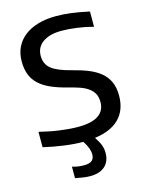

<svg xmlns="http://www.w3.org/2000/svg" viewBox="-140 -839 878 1144"><g transform="rotate(-15 298.5 -267.0)"><path d="M272 220Q252 220 227.5 216.5Q203 213 180 208V137Q213 148 252 148Q286 148 301 135.5Q316 123 316 97Q316 79 308.5 58.5Q301 38 284 12Q231 12 165.5 3Q100 -6 41 -20V-115Q104 -99 166.5 -90.5Q229 -82 278 -82Q444 -82 444 -192Q444 -223 432 -244Q420 -265 398.5 -280Q377 -295 347.5 -305Q318 -315 282 -324Q222 -339 179 -358Q136 -377 108 -403Q80 -429 66.5 -464Q53 -499 53 -546Q53 -594 71.5 -632.5Q90 -671 124.5 -698Q159 -725 208.5 -739.5Q258 -754 319 -754Q363 -754 411 -748Q459 -742 523 -728V-634Q475 -647 423 -654Q371 -661 329 -661Q255 -661 213 -631Q171 -601 171 -548Q171 -497 207.5 -468Q244 -439 332 -417Q384 -404 426 -387Q468 -370 498 -345.5Q528 -321 544.5 -285.5Q561 -250 561 -200Q561 -111 509 -58.5Q457 -6 357 7Q379 40 387 62.5Q395 85 395 108Q395 162 362.5 191Q330 220 272 220Z"/></g></svg>

Font: EncodeSans
Style: Medium
Weight: 500
Designer: Pablo Impallari, Andres Torresi
Foundry: Pablo Impallari, Andres Torresi
Version: Version 1.000; ttfautohint (v1.4.1)